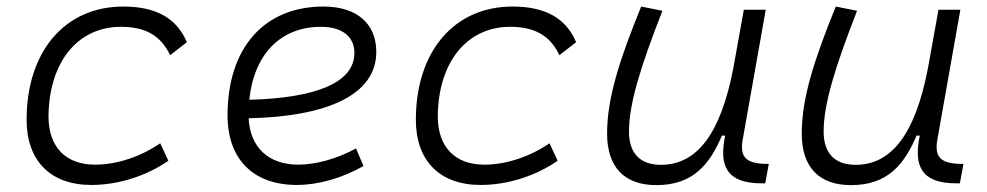

<svg xmlns="http://www.w3.org/2000/svg" viewBox="-20 -547 2970 578"><path d="M266.1 -51.3C178.2 -51.3 127 -104 126 -194.3C126.5 -358.4 212.9 -466.3 343.8 -466.3C415 -466.3 463.4 -441.9 492.2 -380.9L542.5 -419.9C512.2 -492.2 449.7 -527.3 351.1 -527.3C175.3 -527.3 60.1 -392.1 60.1 -186.5C60.1 -63 131.8 9.8 254.9 9.8C339.4 9.8 423.3 -19 486.8 -63L462.4 -115.7C405.8 -76.7 334 -51.3 266.1 -51.3Z M877.9 -51.3C788.6 -51.3 732.9 -103 728.5 -190.9C970.2 -196.3 1112.8 -263.7 1112.8 -390.6C1112.8 -476.6 1053.7 -527.3 953.6 -527.3C774.9 -527.3 665 -402.3 665 -199.7C665 -67.9 742.2 9.8 873.5 9.8C938 9.8 1012.2 -11.2 1074.2 -47.4L1051.8 -100.1C995.1 -69.3 931.2 -51.3 877.9 -51.3ZM730.5 -246.6C744.6 -383.8 824.7 -466.3 946.3 -466.3C1010.3 -466.3 1046.9 -436.5 1046.9 -387.7C1046.9 -298.8 933.1 -252 730.5 -246.6Z M1438 -51.3C1350.1 -51.3 1298.8 -104 1297.9 -194.3C1298.3 -358.4 1384.8 -466.3 1515.6 -466.3C1586.9 -466.3 1635.3 -441.9 1664.1 -380.9L1714.4 -419.9C1684.1 -492.2 1621.6 -527.3 1522.9 -527.3C1347.2 -527.3 1231.9 -392.1 1231.9 -186.5C1231.9 -63 1303.7 9.8 1426.8 9.8C1511.2 9.8 1595.2 -19 1658.7 -63L1634.3 -115.7C1577.6 -76.7 1505.9 -51.3 1438 -51.3Z M1956.1 10.3C2067.4 10.3 2116.7 -53.2 2153.3 -138.7H2163.1C2143.6 -47.4 2168 4.9 2272.5 4.9H2283.7L2294.4 -53.7H2281.2C2224.1 -56.2 2207 -75.7 2215.8 -126.5L2285.2 -517.6H2219.2L2187.5 -341.3C2149.4 -144 2078.1 -50.8 1969.7 -50.8C1907.2 -50.8 1873.5 -85.4 1873.5 -150.9C1873.5 -232.9 1906.7 -341.8 1974.1 -514.6L1910.2 -527.3C1844.2 -365.2 1807.6 -251 1807.6 -145C1807.6 -43.9 1859.4 10.3 1956.1 10.3Z M2542 10.3C2653.3 10.3 2702.6 -53.2 2739.3 -138.7H2749C2729.5 -47.4 2753.9 4.9 2858.4 4.9H2869.6L2880.4 -53.7H2867.2C2810.1 -56.2 2793 -75.7 2801.8 -126.5L2871.1 -517.6H2805.2L2773.4 -341.3C2735.4 -144 2664.1 -50.8 2555.7 -50.8C2493.2 -50.8 2459.5 -85.4 2459.5 -150.9C2459.5 -232.9 2492.7 -341.8 2560.1 -514.6L2496.1 -527.3C2430.2 -365.2 2393.6 -251 2393.6 -145C2393.6 -43.9 2445.3 10.3 2542 10.3Z"/></svg>

Font: Cascadia Mono PL Light
Style: Italic
Weight: 300
Italic angle: -10°
Monospace: yes
Designer: Aaron Bell
Foundry: Saja Typeworks
Version: Version 2404.023